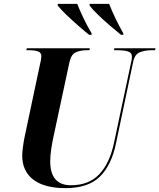

<svg xmlns="http://www.w3.org/2000/svg" viewBox="-20 -964 825 994"><path d="M319 10Q210 10 152.5 -34Q95 -78 95 -159Q95 -176 99 -205Q103 -234 107 -253L186 -626Q190 -641 192 -653.5Q194 -666 194 -673Q194 -692 176.5 -698Q159 -704 130 -704H116L119 -714H445L443 -704H428Q397 -704 373 -693.5Q349 -683 340 -644L256 -252Q250 -225 245 -190.5Q240 -156 240 -129Q240 -5 347 -5Q441 -5 495 -63Q549 -121 571 -228L658 -638Q661 -648 662 -657Q663 -666 663 -670Q663 -692 641.5 -698Q620 -704 588 -704H570L572 -714H785L783 -704H764Q731 -704 704 -693.5Q677 -683 669 -642L581 -224Q558 -110 497.5 -50Q437 10 319 10ZM441 -784Q416 -804 383.5 -832.5Q351 -861 322 -889Q293 -917 279 -935V-944H380Q392 -912 412.5 -869.5Q433 -827 454 -792V-784ZM606 -784Q581 -804 548.5 -832Q516 -860 487 -888Q458 -916 444 -935V-944H545Q558 -910 578 -868.5Q598 -827 618 -792L619 -784Z"/></svg>

Font: Noto Serif Display SemiCondensed
Style: Bold Italic
Weight: 700
Width: 4
Italic angle: -12°
Designer: Monotype Design Team
Foundry: Monotype Imaging Inc.
Version: Version 2.009